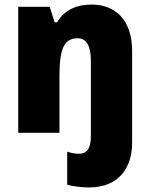

<svg xmlns="http://www.w3.org/2000/svg" viewBox="-20 -583 658 843"><path d="M371 240C508 240 560 146 560 45V-360C560 -497 485 -563 382 -563C318 -563 262 -540 231 -485H220L198 -553H60V0H241V-246C241 -367 260 -415 321 -415C360 -415 379 -381 379 -316V15C379 74 357 92 328 92C309 92 295 89 275 83V228C302 236 342 240 371 240Z"/></svg>

Font: Noto Sans Devanagari UI SemiCondensed Black
Style: Regular
Weight: 900
Width: 4
Designer: Jelle Bosma - Monotype Design Team
Foundry: Monotype Imaging Inc.
Version: Version 2.004